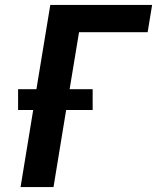

<svg xmlns="http://www.w3.org/2000/svg" viewBox="-20 -755 640 775"><path d="M63 0 114 -311H53V-395H127L183 -735H594L576 -625H299L261 -395H354V-311H247L196 0Z"/></svg>

Font: Iosevka Extrabold Extended
Style: Italic
Weight: 800
Width: 7
Italic angle: -9°
Monospace: yes
Designer: Belleve Invis
Foundry: Belleve Invis
Version: Version 32.5.0; ttfautohint (v1.8.4)